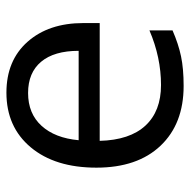

<svg xmlns="http://www.w3.org/2000/svg" viewBox="-17 -568 595 601"><g transform="rotate(-90 280.5 -267.5)"><path d="M312 9.8Q193.4 9.8 124.8 -62.5Q56.2 -134.8 56.2 -263.2Q56.2 -392.6 119.9 -468.8Q183.6 -544.9 291 -544.9Q391.6 -544.9 450.2 -478.8Q508.8 -412.6 508.8 -304.2V-252.9H140.1Q142.6 -158.7 187.7 -109.9Q232.9 -61 314.9 -61Q401.4 -61 485.8 -97.2V-24.9Q442.9 -6.3 404.5 1.7Q366.2 9.8 312 9.8ZM290 -477.1Q225.6 -477.1 187.3 -435.1Q148.9 -393.1 142.1 -318.8H421.9Q421.9 -395.5 387.7 -436.3Q353.5 -477.1 290 -477.1Z"/></g></svg>

Font: QFn4     
Style: Regular
Weight: 400
Foundry: Ascender Corporation
Version: Version 1.10